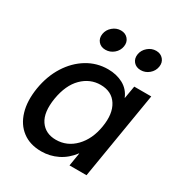

<svg xmlns="http://www.w3.org/2000/svg" viewBox="-174 -853 924 984"><g transform="rotate(30 288.0 -360.5)"><path d="M211.9 10.3Q144.5 10.3 99.9 -23.7Q55.2 -57.6 37.4 -117.9Q19.5 -178.2 32.2 -257.8Q45.4 -337.4 83.5 -397.7Q121.6 -458 177.5 -491.9Q233.4 -525.9 299.8 -525.9Q350.1 -525.9 389.2 -504.9Q428.2 -483.9 445.8 -441.4H446.8L459.5 -515.6H560.1L474.6 0H374L386.7 -77.6H385.3Q352.1 -33.7 307.1 -11.7Q262.2 10.3 211.9 10.3ZM247.1 -78.6Q313 -78.6 360.6 -127.7Q408.2 -176.8 421.4 -257.8Q435.1 -339.4 403.8 -388.4Q372.6 -437.5 306.6 -437.5Q244.6 -437.5 198 -391.4Q151.4 -345.2 136.7 -257.8Q122.6 -170.4 153.8 -124.5Q185.1 -78.6 247.1 -78.6ZM445.3 -605Q418 -605 402.6 -623Q387.2 -641.1 391.6 -668Q396 -694.3 417.5 -712.6Q439 -731 465.8 -731Q492.7 -731 508.3 -712.6Q523.9 -694.3 519.5 -668Q515.1 -641.1 493.7 -623Q472.2 -605 445.3 -605ZM236.3 -605Q209.5 -605 194.1 -623Q178.7 -641.1 183.1 -668Q187.5 -694.3 209 -712.6Q230.5 -731 257.3 -731Q284.2 -731 299.8 -712.6Q315.4 -694.3 311 -668Q306.6 -641.1 285.2 -623Q263.7 -605 236.3 -605Z"/></g></svg>

Font: Inter Display Medium
Style: Italic
Weight: 500
Italic angle: -9.39999°
Designer: Rasmus Andersson
Foundry: rsms
Version: Version 4.000;git-a52131595